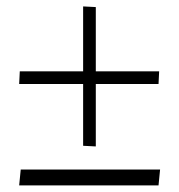

<svg xmlns="http://www.w3.org/2000/svg" viewBox="-20 -679 553 592"><path d="M468.8 -107.4H39.1L43.9 -156.2H473.6ZM275.4 -459H470.7L468.8 -419.9H275.4V-227.5L236.3 -229.5V-419.9H39.1L41 -459H236.3V-659.2L275.4 -657.2Z"/></svg>

Font: spinwerad
Style: Bold
Weight: 700
Width: 7
Version: Version 0.3